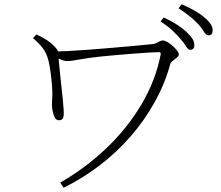

<svg xmlns="http://www.w3.org/2000/svg" viewBox="-20 -839 1040 902"><path d="M874 -605Q864 -605 854 -621.5Q844 -638 827 -657Q811 -676 788.5 -697Q766 -718 734 -738L749 -757Q786 -740 812.5 -722.5Q839 -705 856 -689Q876 -670 884.5 -656Q893 -642 893 -627Q893 -616 888 -610.5Q883 -605 874 -605ZM263 19Q381 -49 479 -142Q577 -235 644 -347.5Q711 -460 735 -584Q736 -589 733.5 -591.5Q731 -594 725 -594Q710 -594 678.5 -592Q647 -590 607.5 -587Q568 -584 528.5 -580.5Q489 -577 459 -574Q399 -568 356 -560Q313 -552 296 -552Q281 -552 264 -560Q247 -568 233 -576V-597Q253 -597 295 -599Q337 -601 391 -605Q445 -609 502 -614Q559 -619 610.5 -623.5Q662 -628 698 -632Q707 -633 715 -637Q723 -641 730.5 -645Q738 -649 745 -649Q754 -649 766.5 -641.5Q779 -634 791.5 -623Q804 -612 812 -601Q820 -590 820 -583Q820 -576 811 -568.5Q802 -561 792 -553.5Q782 -546 780 -538Q754 -444 706 -358Q658 -272 592.5 -197Q527 -122 447.5 -61.5Q368 -1 279 43ZM257 -274Q244 -274 237 -288Q230 -302 227 -319Q224 -336 224 -346Q224 -366 225.5 -382Q227 -398 225 -424Q224 -445 221 -472.5Q218 -500 213.5 -526.5Q209 -553 203 -570Q196 -592 181.5 -612Q167 -632 135 -660L151 -677Q180 -664 202.5 -649Q225 -634 244 -612Q250 -605 252 -598Q254 -591 254 -582Q254 -575 256.5 -551Q259 -527 262 -494.5Q265 -462 269 -428Q273 -394 275.5 -366Q278 -338 279 -324Q281 -303 277.5 -288.5Q274 -274 257 -274ZM960 -673Q948 -673 938.5 -689.5Q929 -706 912 -725Q894 -744 872.5 -761.5Q851 -779 819 -800L833 -819Q906 -788 940 -757Q961 -740 970 -725.5Q979 -711 979 -696Q979 -673 960 -673Z"/></svg>

Font: Noto Serif SC ExtraLight
Style: Regular
Weight: 200
Designer: Ryoko NISHIZUKA 西塚涼子 (kana & ideographs); Frank Grießhammer (Latin, Greek & Cyrillic); Wenlong ZHANG 张文龙 (bopomofo); San
Foundry: Adobe
Version: Version 2.002-H1;hotconv 1.1.0;makeotfexe 2.6.0